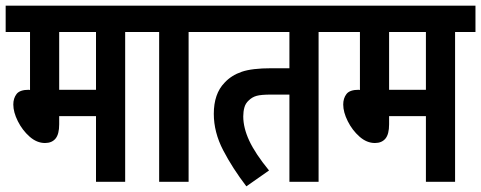

<svg xmlns="http://www.w3.org/2000/svg" viewBox="-20 -642 1699 678"><path d="M422 -529V0H319V-232H189V-203Q189 -168 176 -152.5Q163 -137 139 -137Q110 -137 84.5 -159.5Q59 -182 43 -214Q27 -246 27 -273Q27 -295 38.5 -310Q50 -325 82 -325L86 -324V-529H0V-622H494V-529ZM319 -529H189V-325H319Z M646 -529V0H542V-529H482V-622H718V-529Z M1105 -529V0H1002V-308H937Q902 -308 886 -303.5Q870 -299 858 -287Q847 -277 843 -262.5Q839 -248 839 -231Q839 -191 860 -145.5Q881 -100 930 -40L850 16Q801 -48 768 -111.5Q735 -175 735 -240Q735 -311 773 -350Q797 -376 833.5 -388.5Q870 -401 938 -401H1002V-529H706V-622H1177V-529Z M1587 -529V0H1484V-232H1354V-203Q1354 -168 1341 -152.5Q1328 -137 1304 -137Q1275 -137 1249.5 -159.5Q1224 -182 1208 -214Q1192 -246 1192 -273Q1192 -295 1203.5 -310Q1215 -325 1247 -325L1251 -324V-529H1165V-622H1659V-529ZM1484 -529H1354V-325H1484Z"/></svg>

Font: Noto Sans ExtraCondensed SemiBold
Style: Regular
Weight: 600
Width: 2
Designer: Monotype Design Team
Foundry: Monotype Imaging Inc.
Version: Version 2.013; ttfautohint (v1.8.4.7-5d5b)